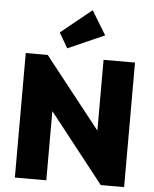

<svg xmlns="http://www.w3.org/2000/svg" viewBox="-63 -1036 874 1089"><g transform="rotate(5 374.0 -492.0)"><path d="M63 0H242V-394L552 0H685V-709H506V-306L188 -709H63ZM245 -842 295 -756 503 -848 420 -984Z"/></g></svg>

Font: MV Cash ExtraBold
Style: Regular
Weight: 800
Designer: Rodrigo Fuenzalida
Foundry: fragTYPE
Version: Version 1.100;Glyphs 3.1.2 (3151)